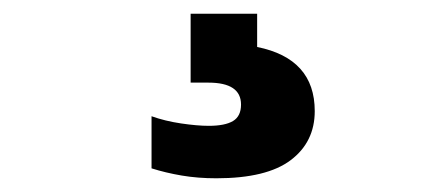

<svg xmlns="http://www.w3.org/2000/svg" viewBox="-20 -30 640 280"><path d="M295.5 230Q268.5 230 245 226Q221.5 222 201 215.5V139.5Q220.5 146.5 244 150Q267.5 153.5 284.5 153.5Q308 153.5 319.8 146.5Q331.5 139.5 331.5 122.5Q331.5 90.5 284 90.5H258V-10H355V38.5Q439 55.5 439 132Q439 177 404 203.5Q369 230 295.5 230Z"/></svg>

Font: Encode Sans Black
Style: Regular
Weight: 900
Designer: Multiple Designers
Foundry: Impallari Type
Version: Version 3.002; ttfautohint (v1.8.3) -l 8 -r 50 -G 200 -x 14 